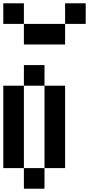

<svg xmlns="http://www.w3.org/2000/svg" viewBox="-20 -1145 540 1165"><path d="M0 -125V-625H125V-125ZM0 -1000V-1125H125V-1000ZM125 -125H250V0H125ZM125 -625V-750H250V-625ZM125 -875V-1000H375V-875ZM250 -125V-625H375V-125ZM375 -1000V-1125H500V-1000Z"/></svg>

Font: GalmuriMono7 Regular
Style: Regular
Weight: 400
Designer: Lee Minseo (quiple)
Version: Version 2.399;hotconv 1.1.1;makeotfexe 2.6.0 DEVELOPMENT